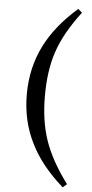

<svg xmlns="http://www.w3.org/2000/svg" viewBox="-66 -860 529 1099"><g transform="rotate(5 199.0 -310.5)"><path d="M338 202Q211 91 151 -31Q87 -157 87 -310.5Q87 -464 151 -591Q212 -713 338 -823L361 -803Q264 -677 226 -561Q191 -455 191 -311Q191 -169 228 -59Q267 56 361 182Z"/></g></svg>

Font: GenRyuMin TW B
Style: Regular
Weight: 700
Version: Version 1.501;PS 1;hotconv 16.6.51;makeotf.lib2.5.65220